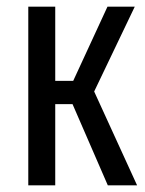

<svg xmlns="http://www.w3.org/2000/svg" viewBox="-20 -557 436 577"><path d="M65 0V-537H146V-314H200L303 -537H385L263 -282L392 0H304L198 -244H146V0Z"/></svg>

Font: Noto Sans ExtraCondensed
Style: Regular
Weight: 400
Width: 2
Designer: Monotype Design Team
Foundry: Monotype Imaging Inc.
Version: Version 2.013; ttfautohint (v1.8.4.7-5d5b)